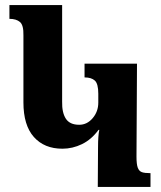

<svg xmlns="http://www.w3.org/2000/svg" viewBox="-20 -734 633 754"><path d="M365 -157Q365 -201 370 -224H367Q339 -186 302 -168Q265 -150 225 -150Q154 -150 113 -196Q72 -242 72 -332V-595Q73 -635 58.5 -647.5Q44 -660 17 -660V-714H224V-335Q223 -292 238.5 -268Q254 -244 291 -244Q322 -244 344 -270Q366 -296 366 -331V-366Q366 -405 352.5 -417.5Q339 -430 312 -430V-484H518L516 -119Q516 -89 521 -75.5Q526 -62 537 -58Q548 -54 571 -54V0H364Z"/></svg>

Font: Noto Serif Armenian Bold Cond
Style: Regular
Weight: 700
Width: 3
Designer: Monotype Design team
Foundry: Monotype Imaging Inc.
Version: Version 1.000